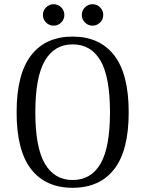

<svg xmlns="http://www.w3.org/2000/svg" viewBox="-20 -880 691 913"><path d="M325 13Q197 13 128 -75.5Q59 -164 59 -346Q59 -528 128 -617Q197 -706 325 -706Q454 -706 523 -617Q592 -528 592 -346Q592 -164 523 -75.5Q454 13 325 13ZM325 -24Q413 -24 458 -101.5Q503 -179 503 -346Q503 -514 458 -591.5Q413 -669 325 -669Q239 -669 193.5 -591.5Q148 -514 148 -346Q148 -179 193.5 -101.5Q239 -24 325 -24ZM235 -758Q214 -758 199 -773Q184 -788 184 -809Q184 -830 199 -845Q214 -860 235 -860Q256 -860 271 -845Q286 -830 286 -809Q286 -788 271 -773Q256 -758 235 -758ZM420 -758Q399 -758 384 -773Q369 -788 369 -809Q369 -830 384 -845Q399 -860 420 -860Q441 -860 456 -845Q471 -830 471 -809Q471 -788 456 -773Q441 -758 420 -758Z"/></svg>

Font: Arima Thin
Style: Regular
Weight: 400
Version: Version 1.100